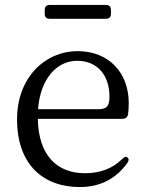

<svg xmlns="http://www.w3.org/2000/svg" viewBox="-20 -739 586 777"><path d="M303 18C387 18 450 -17 495 -79C502 -89 502 -96 496 -102C490 -107 483 -104 474 -95C436 -58 387 -38 324 -38C214 -38 136 -106 133 -258H475C486 -258 495 -263 498 -275C500 -288 501 -304 501 -322C501 -442 423 -532 294 -532C163 -532 49 -426 49 -256C49 -72 156 18 303 18ZM134 -297C143 -419 209 -493 292 -493C376 -493 423 -432 423 -349C423 -312 414 -297 378 -297ZM181 -663H409C422 -663 429 -670 429 -683V-699C429 -712 422 -719 409 -719H181C168 -719 161 -712 161 -699V-683C161 -670 168 -663 181 -663Z"/></svg>

Font: 寒蝉锦书宋
Style: Regular
Weight: 400
Designer: 寒蝉锦书宋{Warren} 思源宋体{Ryoko NISHIZUKA 西塚涼子 (kana & ideographs); Frank Grießhammer (Latin, Greek & Cyrillic); Wenlong ZHANG 
Foundry: Adobe & ChillType
Version: Version 2.000;Glyphs 3.1.1 (3135)